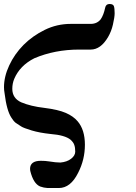

<svg xmlns="http://www.w3.org/2000/svg" viewBox="-28 -697 690 971"><path d="M124 157.2Q124 116.2 178.7 116.2Q201.2 116.2 218.8 119.1Q254.9 125 277.3 125Q310.5 122.1 331.5 106Q352.5 89.8 352.5 69.8Q352.5 49.8 347.7 36.1Q343.8 23.4 329.1 9.8Q300.8 -13.7 226.6 -19.5Q171.9 -25.4 132.8 -37.1Q90.8 -49.8 79.1 -57.6Q61.5 -69.3 50.8 -76.2Q40 -85 29.3 -102.5Q5.9 -137.7 -4.9 -225.6Q-7.8 -241.2 -7.8 -255.9Q-7.8 -309.6 18.6 -366.2Q44.9 -422.9 90.8 -469.7Q136.7 -515.6 198.2 -545.9Q259.8 -576.2 330.1 -576.2H430.7Q462.9 -576.2 481.4 -599.6Q496.1 -621.1 503.9 -658.2Q507.8 -676.8 525.9 -676.8Q543.9 -676.8 547.9 -666Q551.8 -655.3 551.8 -629.9Q551.8 -610.4 543 -572.3Q535.2 -538.1 518.6 -509.8Q481.4 -446.3 430.7 -446.3H373Q249 -446.3 145.5 -402.3Q72.3 -365.2 43.9 -297.9Q34.2 -274.4 34.2 -248Q34.2 -200.2 79.1 -179.7Q127.9 -159.2 196.3 -151.4Q266.6 -142.6 304.7 -126Q342.8 -109.4 364.3 -84Q401.4 -41 401.4 35.2Q401.4 110.4 367.2 176.8Q329.1 253.9 269.5 253.9H252.9Q212.9 253.9 212.9 253.9Q193.4 252.9 174.8 246.1Q140.6 231.4 125 167Q124 163.1 124 157.2Z"/></svg>

Font: Menaion Unicode
Style: Regular
Weight: 400
Designer: Aleksandr Andreev
Foundry: Ponomar Technologies, Inc.
Version: 2.0